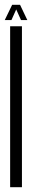

<svg xmlns="http://www.w3.org/2000/svg" viewBox="-28 -785 134 805"><path d="M14.5 0H64V-675H14.5ZM-8 -701H20L40 -745.5L60 -701H86.5L56 -765H23Z"/></svg>

Font: Anybody UltraCondensed Light
Style: Regular
Weight: 300
Width: 1
Version: Version 1.113;gftools[0.9.25]